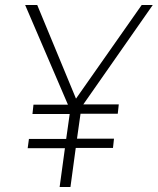

<svg xmlns="http://www.w3.org/2000/svg" viewBox="-20 -743 627 763"><path d="M587 -723H543L282 -351L128 -723H80L250 -327H113L109 -290H257L243 -191H95L90 -154H238L217 0H260L281 -155H429L433 -192H286L300 -291H448L452 -328H311Z"/></svg>

Font: United Sans Thin
Style: Italic
Weight: 100
Italic angle: -8°
Designer: Pablo Impallari, Rodrigo Fuenzalida (Modified by Dan O. Williams)
Version: Version 1.000;PS 001.000;hotconv 1.0.88;makeotf.lib2.5.64775